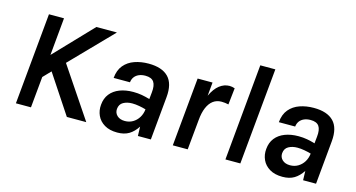

<svg xmlns="http://www.w3.org/2000/svg" viewBox="-76 -995 2441 1318"><g transform="rotate(15 1144.5 -336.0)"><path d="M145 -649H252L227 -382L482 -649H628L344 -357L584 0H446L264 -275L212 -221L191 0H84Z M807 14Q752 14 715.8 -7.8Q679.5 -29.5 663.2 -65.2Q647 -101 651 -142Q655 -188.5 680 -220Q705 -251.5 747 -267.8Q789 -284 843.5 -284Q875.5 -284 904.5 -278.8Q933.5 -273.5 961 -265L966 -313Q971.5 -364 954.8 -388.5Q938 -413 894.5 -413Q868.5 -413 848.8 -404.5Q829 -396 817.2 -380.2Q805.5 -364.5 803 -342H687Q692 -398.5 721 -433Q750 -467.5 795.2 -483.2Q840.5 -499 894.5 -499Q990 -499 1035.5 -452.2Q1081 -405.5 1072 -309L1043 0H951Q950 -16.5 950 -33Q950 -49.5 949 -66Q923.5 -26.5 890 -6.2Q856.5 14 807 14ZM837 -76Q868.5 -76 893.5 -90.8Q918.5 -105.5 934.5 -131.2Q950.5 -157 954 -190Q932.5 -196.5 906.2 -201.2Q880 -206 856.5 -206Q820 -206 793.5 -191.2Q767 -176.5 764 -142Q762 -113.5 782 -94.8Q802 -76 837 -76Z M1199 0 1245 -487H1351L1342 -391Q1366.5 -444 1399.5 -469.5Q1432.5 -495 1470.5 -495Q1480 -495 1489.2 -493.2Q1498.5 -491.5 1508 -488L1495 -370Q1483 -373 1470 -374.5Q1457 -376 1445.5 -376Q1411 -376 1386 -357.5Q1361 -339 1345.5 -302.8Q1330 -266.5 1325.5 -213L1305 0Z M1573 0 1637 -686H1744L1679 0Z M1981 14Q1926 14 1889.8 -7.8Q1853.5 -29.5 1837.2 -65.2Q1821 -101 1825 -142Q1829 -188.5 1854 -220Q1879 -251.5 1921 -267.8Q1963 -284 2017.5 -284Q2049.5 -284 2078.5 -278.8Q2107.5 -273.5 2135 -265L2140 -313Q2145.5 -364 2128.8 -388.5Q2112 -413 2068.5 -413Q2042.5 -413 2022.8 -404.5Q2003 -396 1991.2 -380.2Q1979.5 -364.5 1977 -342H1861Q1866 -398.5 1895 -433Q1924 -467.5 1969.2 -483.2Q2014.5 -499 2068.5 -499Q2164 -499 2209.5 -452.2Q2255 -405.5 2246 -309L2217 0H2125Q2124 -16.5 2124 -33Q2124 -49.5 2123 -66Q2097.5 -26.5 2064 -6.2Q2030.5 14 1981 14ZM2011 -76Q2042.5 -76 2067.5 -90.8Q2092.5 -105.5 2108.5 -131.2Q2124.5 -157 2128 -190Q2106.5 -196.5 2080.2 -201.2Q2054 -206 2030.5 -206Q1994 -206 1967.5 -191.2Q1941 -176.5 1938 -142Q1936 -113.5 1956 -94.8Q1976 -76 2011 -76Z"/></g></svg>

Font: Karla
Style: Bold Italic
Weight: 700
Italic angle: -8°
Designer: Jonathan Pinhorn
Version: Version 2.004;gftools[0.9.33]